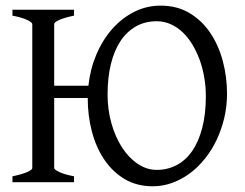

<svg xmlns="http://www.w3.org/2000/svg" viewBox="-20 -650 874 685"><path d="M714.4 -307.1Q714.4 -340.8 708.7 -373.8Q703.1 -406.7 692.4 -436.3Q681.6 -465.8 666.3 -491.2Q650.9 -516.6 631.6 -534.9Q612.3 -553.2 588.9 -563.7Q565.4 -574.2 539.1 -574.2Q497.6 -574.2 464.8 -555.7Q432.1 -537.1 409.7 -503.2Q387.2 -469.2 375.5 -420.9Q363.8 -372.6 363.8 -313Q363.8 -258.3 377.7 -209.5Q391.6 -160.6 415.5 -123.8Q439.5 -86.9 471.4 -65.4Q503.4 -43.9 539.1 -43.9Q577.6 -43.9 609.9 -60.8Q642.1 -77.6 665.3 -110.8Q688.5 -144 701.4 -193.4Q714.4 -242.7 714.4 -307.1ZM790 -315.9Q790 -271.5 780.3 -230Q770.5 -188.5 753.2 -151.6Q735.8 -114.7 711.4 -84.2Q687 -53.7 657.5 -31.7Q627.9 -9.8 594.5 2.4Q561 14.6 524.9 14.6Q467.8 14.6 424.6 -11.2Q381.3 -37.1 352.1 -80.6Q322.8 -124 307.9 -180.7Q293 -237.3 293 -298.8V-300.3H173.3V-50.8Q173.3 -44.9 191.2 -36.4Q209 -27.8 244.1 -21V0H24.4V-21Q57.6 -27.8 76.4 -35.9Q95.2 -43.9 95.2 -50.8V-564Q95.2 -569.8 77.4 -578.6Q59.6 -587.4 24.4 -594.2V-615.2H244.1V-594.2Q210.9 -587.4 192.1 -579.1Q173.3 -570.8 173.3 -564V-344.2H295.4Q301.8 -403.3 323.7 -455.3Q345.7 -507.3 379.9 -546.1Q414.1 -585 458.3 -607.4Q502.4 -629.9 553.2 -629.9Q611.8 -629.9 656.2 -603.3Q700.7 -576.7 730.2 -532.7Q759.8 -488.8 774.9 -432.1Q790 -375.5 790 -315.9Z"/></svg>

Font: Noto Serif Devanagari
Style: Regular
Weight: 400
Designer: Monotype Design Team
Foundry: Monotype Imaging Inc.
Version: Version 1.01